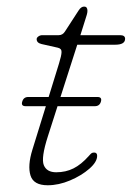

<svg xmlns="http://www.w3.org/2000/svg" viewBox="-20 -556 400 584"><path d="M47.5 -246.5Q51.5 -261 66 -261H128L159.5 -363Q167 -387 167.2 -397.8Q167.5 -408.5 155.5 -411L106.5 -422Q91.5 -425.5 91.5 -437Q91.5 -441.5 96.8 -445.2Q102 -449 108.5 -449H158.5Q170.5 -449 177.5 -460L219 -524Q226.5 -536 236 -536Q246 -536 246 -523Q246 -518 244 -511Q242 -504 239 -495L224.5 -449H345.5Q360.5 -449 360.5 -438Q360.5 -420 330.5 -420H215L164 -261H276.5Q291 -261 287 -247Q283 -233 268.5 -233H155L125.5 -141Q104.5 -75.5 113.2 -53.8Q122 -32 151 -32Q180 -32 203.5 -43.8Q227 -55.5 250.5 -82Q256.5 -89 259.2 -90.5Q262 -92 266.5 -92Q275.5 -92 275.5 -82Q275.5 -63.5 251.8 -42.8Q228 -22 193.2 -7.2Q158.5 7.5 125 7.5Q82 7.5 72.8 -22.2Q63.5 -52 78.5 -100.5L119.5 -233H58Q43.5 -233 47.5 -246.5Z"/></svg>

Font: Fraunces 9pt SuperSoft Thin
Style: Italic
Weight: 100
Italic angle: -16°
Version: Version 1.000;[0bf87f6ff]